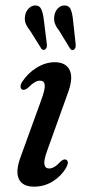

<svg xmlns="http://www.w3.org/2000/svg" viewBox="-20 -690 324 719"><path d="M164.5 -59Q173 -59 183.2 -64.8Q193.5 -70.5 208 -86Q220 -96 227.5 -92Q240.5 -85.5 227.5 -61.5Q209 -30 177.2 -10.5Q145.5 9 107.5 9Q64 9 50.5 -20Q37 -49 58 -104.5L134.5 -315.5Q149.5 -356 147.5 -372Q145.5 -388 129.5 -388Q120.5 -388 109.8 -381.8Q99 -375.5 83.5 -360Q71 -351 63.5 -354.5Q57.5 -357 57 -365Q56.5 -373 63 -383.5Q84 -416 117.2 -436.5Q150.5 -457 185.5 -457Q226.5 -457 241 -427.2Q255.5 -397.5 233 -338.5L157.5 -128Q143.5 -90 146.2 -74.5Q149 -59 164.5 -59ZM253.7 -612.5 263.3 -525Q264.9 -510.5 258.1 -505Q250.1 -498.5 242.8 -507.5L201.9 -574.5Q190.6 -588.5 185.8 -601.5Q181 -614.5 183.4 -631Q185.8 -646.5 196 -657.8Q206.3 -669 220.3 -669.5Q238.4 -670 244.8 -654.5Q251.3 -639 253.7 -612.5ZM144.4 -613.5 155.3 -525.5Q157.3 -512 150.4 -506Q142.4 -499 134.8 -508L93.4 -574Q82.1 -588 76.7 -600.8Q71.3 -613.5 73.7 -630Q75.7 -645 86 -656.8Q96.2 -668.5 110.3 -669.5Q127.9 -670.5 134.8 -655Q141.6 -639.5 144.4 -613.5Z"/></svg>

Font: Fraunces 72pt Soft
Style: Italic
Weight: 400
Italic angle: -16°
Version: Version 1.000;[b76b70a41]